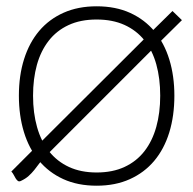

<svg xmlns="http://www.w3.org/2000/svg" viewBox="-20 -575 614 610"><path d="M46 0Q61 -7 70.8 -15.8Q80.5 -24.5 88.8 -34.8Q97 -45 105.2 -56.2Q113.5 -67.5 125 -79L136 -90L467 -421L478 -432L558 -511L528 -540L460 -473L447 -460L109 -123L98 -112L16 -30Q20.5 -25.5 23.5 -19.5Q26.5 -13.5 29.8 -8.2Q33 -3 36.8 -0.2Q40.5 2.5 46 0ZM287 15Q346.5 15 392.5 -5.8Q438.5 -26.5 470 -64Q501.5 -101.5 517.8 -154.2Q534 -207 534 -271Q534 -333.5 518 -385.8Q502 -438 470.8 -475.5Q439.5 -513 393.5 -534Q347.5 -555 287 -555Q228 -555 182 -534.5Q136 -514 104.5 -476.8Q73 -439.5 56.5 -387.2Q40 -335 40 -271Q40 -208 56 -155.5Q72 -103 103.5 -65Q135 -27 181 -6Q227 15 287 15ZM287 -27Q237 -27 199.2 -44.5Q161.5 -62 136 -94Q110.5 -126 97.8 -171Q85 -216 85 -271Q85 -324.5 97.2 -368.8Q109.5 -413 134.5 -445.2Q159.5 -477.5 197.5 -495.2Q235.5 -513 287 -513Q337.5 -513 375.5 -495.8Q413.5 -478.5 438.8 -447Q464 -415.5 476.5 -370.8Q489 -326 489 -271Q489 -216.5 476.5 -171.8Q464 -127 439 -94.8Q414 -62.5 376 -44.8Q338 -27 287 -27Z"/></svg>

Font: Vela Sans GX ExtLt
Style: Regular
Weight: 200
Designer: Principal design: Mikhail Sharanda - project Manrope.
Design modification: Ravid Balaliev
Foundry: Mikhail Sharanda
Version: Version 1.001